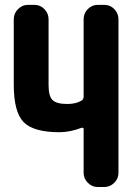

<svg xmlns="http://www.w3.org/2000/svg" viewBox="-20 -750 540 770"><path d="M398.4 -730.5Q421.9 -730.5 438.5 -713.4Q455.1 -696.3 455.1 -672.9V-56.6Q455.1 -33.2 438 -16.6Q420.9 0 398.4 0H372.1Q348.6 0 332 -17.1Q315.4 -34.2 315.4 -56.6V-232.4Q315.4 -239.3 306.6 -237.3Q263.7 -220.7 219.7 -219.7Q114.3 -219.7 74.7 -260.3Q35.2 -300.8 35.2 -410.2V-672.9Q35.2 -696.3 52.2 -713.4Q69.3 -730.5 91.8 -730.5H118.2Q141.6 -730.5 158.2 -713.4Q174.8 -696.3 174.8 -672.9V-408.2Q174.8 -364.3 190.9 -348.6Q207 -333 250 -333Q286.1 -333 308.6 -347.7Q314.5 -351.6 315.4 -362.3V-672.9Q315.4 -696.3 332 -713.4Q348.6 -730.5 372.1 -730.5Z"/></svg>

Font: Rounded Mgen+ 1mn bold
Style: Bold
Weight: 700
Designer: [Source Han Sans]
Ryoko NISHIZUKA  (kana & ideographs); Paul D. Hunt (Latin, Greek & Cyrillic); Wenlong ZHANG  (bopomofo
Version: Version 1.059.20150602